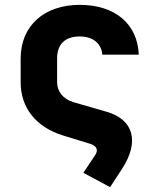

<svg xmlns="http://www.w3.org/2000/svg" viewBox="-20 -580 640 790"><path d="M323 131 433 190 482 115C555 3 530 -88 419 -120L281 -160C240 -172 215 -204 215 -241V-340C215 -398 248 -430 308 -430C362 -430 397 -402 401 -355H551C546 -482 453 -560 308 -560C161 -560 65 -473 65 -340V-241C65 -136 129 -56 241 -22L352 12C378 20 386 38 371 59Z"/></svg>

Font: JetBrains Mono ExtraBold
Style: Regular
Weight: 800
Monospace: yes
Designer: Philipp Nurullin, Konstantin Bulenkov
Foundry: JetBrains
Version: Version 2.305